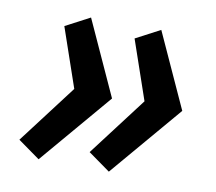

<svg xmlns="http://www.w3.org/2000/svg" viewBox="-59 -587 679 603"><g transform="rotate(10 280.0 -285.5)"><path d="M324 -52 254 -102 396 -289 331 -478 409 -519 518 -280ZM100 -52 30 -102 172 -289 107 -478 185 -519 294 -280Z"/></g></svg>

Font: Ubuntu Sans Mono
Style: Bold Italic
Weight: 700
Italic angle: -13.5°
Monospace: yes
Designer: Dalton Maag Ltd
Foundry: Dalton Maag Ltd
Version: Version 1.006